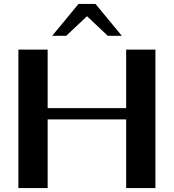

<svg xmlns="http://www.w3.org/2000/svg" viewBox="-20 -951 878 971"><path d="M73 -700H221V-404H618V-700H766V0H618V-347H221V0H73ZM377 -931H463L596 -770H525L420 -869L315 -770H244Z"/></svg>

Font: Fahkwang SemiBold
Style: Regular
Weight: 600
Designer: Suppakit Chalermlarp | Katatrad Co.,Ltd.
Foundry: Cadson Demak Co.,Ltd.
Version: Version 1.000; ttfautohint (v1.6)